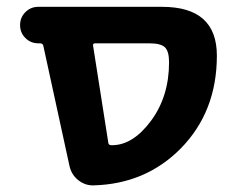

<svg xmlns="http://www.w3.org/2000/svg" viewBox="-20 -566 691 565"><path d="M259.8 -438.5Q252.9 -438.5 253.9 -431.6L298.8 -145.5Q299.8 -138.7 307.6 -138.7H309.6Q371.1 -138.7 424.3 -210.4Q477.5 -282.2 477.5 -382.8Q477.5 -415 465.3 -426.8Q453.1 -438.5 419.9 -438.5ZM107.4 -431.6Q105.5 -438.5 97.7 -438.5H92.8Q70.3 -438.5 54.7 -454.1Q39.1 -469.7 39.1 -492.2Q39.1 -514.6 54.7 -530.3Q70.3 -545.9 92.8 -545.9H457Q618.2 -545.9 618.2 -402.3Q618.2 -237.3 511.7 -128.9Q408.2 -24.4 254.9 -20.5Q253.9 -20.5 252.9 -20.5Q229.5 -20.5 210 -36.1Q190.4 -51.8 184.6 -77.1Z"/></svg>

Font: Gen Jyuu Gothic Bold
Style: Bold
Weight: 700
Designer: [Source Han Sans]
Ryoko NISHIZUKA  (kana & ideographs); Paul D. Hunt (Latin, Greek & Cyrillic); Wenlong ZHANG  (bopomofo
Version: Version 1.002.20150607